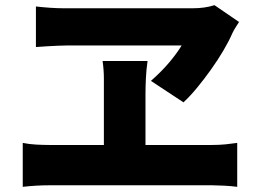

<svg xmlns="http://www.w3.org/2000/svg" viewBox="-20 -722 996 743"><path d="M68 -169Q92 -164 119.5 -162.5Q147 -161 170 -161H382V-357Q382 -384 382 -417.5Q382 -451 377 -486H551Q546 -451 544.5 -417.5Q543 -384 543 -356V-161H801Q829 -161 853.5 -163.5Q878 -166 898 -169V1Q876 -2 847.5 -3.5Q819 -5 801 -5H170Q147 -5 120.5 -3.5Q94 -2 68 1ZM119 -697Q144 -694 173 -692Q202 -690 227 -690H726Q773 -690 810 -702L905 -637Q897 -624 890.5 -614Q884 -604 879 -593Q866 -563 844.5 -526.5Q823 -490 797 -453.5Q771 -417 743.5 -383.5Q716 -350 690 -326L564 -409Q606 -446 635 -480.5Q664 -515 683 -546H238Q223 -546 203 -545Q183 -544 164 -543Q142 -542 119 -540Z"/></svg>

Font: Kinto Sans Black
Style: Regular
Weight: 900
Designer: Authors: Ryoko NISHIZUKA  (kana & ideographs); Paul D. Hunt (Latin, Greek & Cyrillic); Wenlong ZHANG  (bopomofo); Sandol
Foundry: Adobe Systems Incorporated, ookami Inc.
Version: Version 0.001